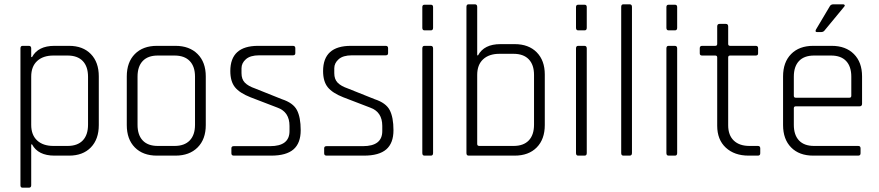

<svg xmlns="http://www.w3.org/2000/svg" viewBox="-20 -723 4085 892"><path d="M114 149H85Q75 149 75 138V-498Q75 -510 85 -510H114Q125 -510 125 -498V-458H129Q157 -510 233 -510H301Q365 -510 402 -472Q439 -434 439 -368V-142Q439 -76 402 -38Q365 0 301 0H233Q157 0 129 -52H125V138Q125 149 114 149ZM228 -45H294Q340 -45 364.5 -70.5Q389 -96 389 -144V-366Q389 -414 364.5 -439.5Q340 -465 294 -465H228Q180 -465 152.5 -439.5Q125 -414 125 -367V-143Q125 -96 152.5 -70.5Q180 -45 228 -45Z M795 0H709Q644 0 606.5 -38Q569 -76 569 -142V-368Q569 -434 606.5 -472Q644 -510 709 -510H795Q860 -510 898 -472Q936 -434 936 -368V-142Q936 -76 898 -38Q860 0 795 0ZM713 -45H791Q837 -45 861.5 -70.5Q886 -96 886 -143V-367Q886 -414 861.5 -439.5Q837 -465 791 -465H713Q667 -465 643 -439.5Q619 -414 619 -367V-143Q619 -96 643 -70.5Q667 -45 713 -45Z M1240 0H1066Q1055 0 1055 -11V-34Q1055 -44 1066 -44H1235Q1325 -44 1325 -114V-138Q1325 -203 1269 -223L1144 -271Q1093 -291 1071.5 -318Q1050 -345 1050 -393Q1050 -510 1179 -510H1341Q1352 -510 1352 -499V-476Q1352 -466 1341 -466H1184Q1143 -466 1122.5 -448Q1102 -430 1102 -406V-383Q1102 -355 1117.5 -339Q1133 -323 1165 -312L1290 -262Q1342 -245 1359.5 -211.5Q1377 -178 1377 -118Q1377 -58 1343.5 -29Q1310 0 1240 0Z M1671 0H1497Q1486 0 1486 -11V-34Q1486 -44 1497 -44H1666Q1756 -44 1756 -114V-138Q1756 -203 1700 -223L1575 -271Q1524 -291 1502.5 -318Q1481 -345 1481 -393Q1481 -510 1610 -510H1772Q1783 -510 1783 -499V-476Q1783 -466 1772 -466H1615Q1574 -466 1553.5 -448Q1533 -430 1533 -406V-383Q1533 -355 1548.5 -339Q1564 -323 1596 -312L1721 -262Q1773 -245 1790.5 -211.5Q1808 -178 1808 -118Q1808 -58 1774.5 -29Q1741 0 1671 0Z M1942 -594V-690Q1942 -701 1952 -701H1982Q1992 -701 1992 -690V-594Q1992 -582 1982 -582H1952Q1942 -582 1942 -594ZM1942 -12V-498Q1942 -510 1952 -510H1981Q1992 -510 1992 -498V-12Q1992 0 1982 0H1952Q1942 0 1942 -12Z M2207 -45H2366Q2412 -45 2436.5 -70.5Q2461 -96 2461 -144V-375Q2461 -422 2436.5 -447.5Q2412 -473 2366 -473H2300Q2252 -473 2224.5 -447.5Q2197 -422 2197 -375V-54Q2197 -45 2207 -45ZM2147 -12V-691Q2147 -703 2157 -703H2186Q2197 -703 2197 -691V-466H2201Q2229 -518 2305 -518H2371Q2436 -518 2473.5 -480Q2511 -442 2511 -377V-142Q2511 -76 2473.5 -38Q2436 0 2371 0H2157Q2147 0 2147 -12Z M2656 -594V-690Q2656 -701 2666 -701H2696Q2706 -701 2706 -690V-594Q2706 -582 2696 -582H2666Q2656 -582 2656 -594ZM2656 -12V-498Q2656 -510 2666 -510H2695Q2706 -510 2706 -498V-12Q2706 0 2696 0H2666Q2656 0 2656 -12Z M2905 0H2876Q2866 0 2866 -12V-691Q2866 -703 2876 -703H2905Q2916 -703 2916 -691V-12Q2916 0 2905 0Z M3076 -594V-690Q3076 -701 3086 -701H3116Q3126 -701 3126 -690V-594Q3126 -582 3116 -582H3086Q3076 -582 3076 -594ZM3076 -12V-498Q3076 -510 3086 -510H3115Q3126 -510 3126 -498V-12Q3126 0 3116 0H3086Q3076 0 3076 -12Z M3303 -465H3242Q3231 -465 3231 -475V-499Q3231 -510 3242 -510H3303Q3312 -510 3312 -519V-600Q3312 -612 3323 -612H3352Q3363 -612 3363 -600V-519Q3363 -510 3372 -510H3491Q3502 -510 3502 -499V-475Q3502 -465 3491 -465H3372Q3363 -465 3363 -456V-141Q3363 -95 3389 -70Q3415 -45 3462 -45H3501Q3512 -45 3512 -34V-11Q3512 0 3501 0H3458Q3392 0 3352 -37Q3312 -74 3312 -139V-456Q3312 -465 3303 -465Z M3852 -703H3897Q3902 -703 3904 -699.5Q3906 -696 3902 -692L3812 -583Q3806 -574 3795 -574H3776Q3765 -574 3771 -586L3834 -692Q3839 -703 3852 -703ZM3967 0H3758Q3693 0 3655.5 -38Q3618 -76 3618 -142V-368Q3618 -434 3655.5 -472Q3693 -510 3758 -510H3844Q3909 -510 3947 -472Q3985 -434 3985 -368V-241Q3985 -229 3973 -229H3677Q3668 -229 3668 -220V-143Q3668 -96 3692 -70.5Q3716 -45 3762 -45H3967Q3978 -45 3978 -34V-11Q3978 0 3967 0ZM3677 -269H3926Q3935 -269 3935 -278V-367Q3935 -414 3911 -439.5Q3887 -465 3841 -465H3762Q3716 -465 3692 -439.5Q3668 -414 3668 -367V-278Q3668 -269 3677 -269Z"/></svg>

Font: Rajdhani
Style: Regular
Weight: 400
Designer: Satya Rajpurohit, Jyotish Sonowal
Foundry: Indian Type Foundry
Version: Version 1.201;PS 1.0;hotconv 1.0.78;makeotf.lib2.5.61930; tt